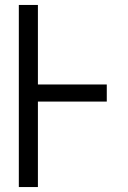

<svg xmlns="http://www.w3.org/2000/svg" viewBox="-20 -755 515 775"><path d="M56 0V-735H133V-414H411V-345H133V0Z"/></svg>

Font: Iosevka QP
Style: Regular
Weight: 400
Designer: Belleve Invis
Foundry: Belleve Invis
Version: Version 20.0.0; ttfautohint (v1.8.4)